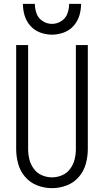

<svg xmlns="http://www.w3.org/2000/svg" viewBox="-20 -969 540 997"><path d="M250 -789Q219 -789 189 -800Q159 -811 138 -834.5Q117 -858 108 -888Q99 -918 99 -949H161Q161 -923 170 -898.5Q179 -874 201.5 -859.5Q224 -845 250 -845Q276 -845 298.5 -859.5Q321 -874 330 -898.5Q339 -923 339 -949H401Q401 -918 392 -888Q383 -858 362 -834.5Q341 -811 311 -800Q281 -789 250 -789ZM250 8Q211 8 174 -6Q137 -20 111 -50Q85 -80 74.5 -118Q64 -156 64 -195V-735H126V-195Q126 -168 132.5 -141.5Q139 -115 155.5 -92.5Q172 -70 197.5 -59Q223 -48 250 -48Q277 -48 302.5 -59Q328 -70 344.5 -92.5Q361 -115 367.5 -141.5Q374 -168 374 -195V-735H436V-195Q436 -156 425.5 -118Q415 -80 389 -50Q363 -20 326 -6Q289 8 250 8Z"/></svg>

Font: Iosevka SS01 Light
Style: Regular
Weight: 300
Monospace: yes
Designer: Belleve Invis
Foundry: Belleve Invis
Version: 2.3.3; ttfautohint (v1.8.3)